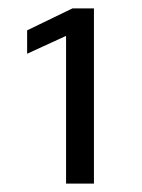

<svg xmlns="http://www.w3.org/2000/svg" viewBox="-20 -836 339 458"><path d="M137.6 -749.8H136.2L44.7 -707.8V-763.6L152.9 -816H204.1V-398H137.6Z"/></svg>

Font: Murecho Thin
Style: Regular
Weight: 100
Designer: Neil Summerour
Foundry: Positype
Version: Version 1.010